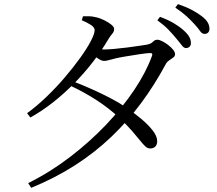

<svg xmlns="http://www.w3.org/2000/svg" viewBox="-20 -835 1040 921"><path d="M825.3 -650.7Q809.5 -670.1 788.6 -692Q767.6 -713.8 734.8 -737.8L747.5 -754.3Q785.7 -740.2 813.7 -723.6Q841.7 -707.1 860.2 -690.1Q879.4 -673.1 887.4 -658.9Q895.5 -644.7 895.7 -629.3Q896.2 -618.1 889.8 -611.4Q883.4 -604.8 872.3 -604.3Q861.9 -604.1 851.5 -618.2Q841.1 -632.3 825.3 -650.7ZM912.7 -719.2Q895.8 -737.8 875.8 -756.2Q855.9 -774.6 821 -798.5L833.7 -815.3Q872.8 -802 899.8 -787.6Q926.7 -773.2 946 -758.7Q966.4 -743.6 975.5 -728.7Q984.6 -713.8 984.8 -698Q985 -686.1 978.7 -679.3Q972.5 -672.5 961.8 -672.3Q948.9 -672.1 939.4 -686.4Q929.9 -700.6 912.7 -719.2ZM328.2 -445.5Q373.4 -428.4 419.1 -407.9Q464.9 -387.5 507.4 -365.5Q549.8 -343.6 583.2 -320.8Q621.4 -294.9 655.9 -266.2Q690.3 -237.5 711.9 -209.9Q733.6 -182.4 734 -158.7Q734.4 -142.1 725.5 -132.6Q716.5 -123 700.7 -122.8Q688.6 -122.6 677.5 -132.5Q666.5 -142.4 651.5 -161.4Q636.5 -180.4 612.8 -207.6Q589.1 -234.8 551.7 -270.2Q502.1 -316.5 442.7 -354.9Q383.4 -393.3 314.7 -425.3ZM109.9 -292Q155.9 -325.3 202.2 -369.8Q248.6 -414.3 290.3 -463.1Q331.9 -511.9 364.5 -557.1Q397 -602.2 415.5 -637.7Q434 -673.3 434 -690.1Q434 -703.5 416.2 -715.3Q398.5 -727.1 372.3 -737.9L378 -756.8Q391.5 -757.1 406.3 -757Q421.1 -757 437.2 -753Q457.7 -749.1 478.5 -738.8Q499.4 -728.6 513.4 -717.2Q527.5 -705.8 527.5 -696.4Q527.5 -683.3 518.7 -673.4Q509.9 -663.6 498.2 -644.4Q466.4 -590.6 425.5 -537.7Q384.6 -484.8 336.5 -435.8Q288.4 -386.8 235.3 -344.8Q182.2 -302.7 125.6 -271.3ZM115.2 43.4Q221.8 -9.6 316.5 -82.4Q411.3 -155.1 489.4 -237.2Q567.5 -319.3 624 -403.7Q680.4 -488 708.4 -565.1Q715.6 -582.1 697.8 -580.5Q680.7 -579.7 648.6 -574.8Q616.5 -569.9 584.4 -564.6Q552.4 -559.3 534.6 -555.1Q518.6 -551.5 504.3 -547.1Q489.9 -542.7 479.2 -542.7Q467.8 -542.7 450.9 -553.8Q434.1 -565 416.8 -579.3L432.1 -603.1Q447.5 -600.3 458.7 -599Q469.9 -597.7 479.3 -597.7Q497.2 -597.7 527.3 -600.3Q557.5 -602.9 589.7 -607.1Q622 -611.4 647.8 -615.2Q673.6 -619 683.6 -620.6Q704.7 -624.7 713.6 -634.5Q722.4 -644.4 735.1 -644.4Q743.9 -644.4 758.3 -637.2Q772.7 -630.1 786.7 -619.3Q800.6 -608.5 810.2 -596.7Q819.8 -584.9 819.8 -574.8Q819.8 -565.5 810.6 -558.9Q801.3 -552.2 790.5 -544.6Q779.7 -537 773.4 -524.2Q720.7 -426.4 656.4 -339.8Q592.1 -253.1 513.5 -178.2Q434.9 -103.3 339.9 -42.3Q244.8 18.8 129.7 66.1Z"/></svg>

Font: Noto Serif SC
Style: Regular
Weight: 200
Designer: Ryoko NISHIZUKA 西塚涼子 (kana & ideographs); Frank Grießhammer (Latin, Greek & Cyrillic); Wenlong ZHANG 张文龙 (bopomofo); San
Foundry: Adobe
Version: Version 2.001;hotconv 1.1.0;makeotfexe 2.6.0